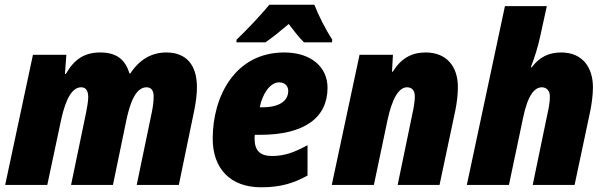

<svg xmlns="http://www.w3.org/2000/svg" viewBox="-20 -786 2576 816"><path d="M2 0H181L240 -278C260 -369 288 -415 325 -415C343 -415 355 -403 355 -373C355 -357 350 -328 346 -308L282 0H460L517 -275C534 -356 559 -415 603 -415C622 -415 633 -402 633 -376C633 -352 629 -327 625 -308L561 0H740L806 -319C813 -354 817 -387 817 -415C817 -511 771 -563 687 -563C624 -563 573 -533 534 -474H530C513 -532 476 -563 406 -563C340 -563 296 -535 260 -472H256L262 -553H120Z M985 -617V-606H1108C1140 -628 1173 -655 1207 -684C1225 -660 1253 -624 1272 -606H1391L1392 -618C1365 -658 1332 -724 1316 -766H1125C1086 -719 1030 -660 985 -617ZM1090 10C1172 10 1228 -7 1287 -40V-169C1230 -138 1189 -123 1136 -123C1087 -123 1062 -145 1062 -196C1062 -201 1062 -207 1063 -213H1085C1274 -213 1372 -286 1372 -413C1372 -503 1300 -563 1188 -563C978 -563 884 -375 884 -197C884 -68 960 10 1090 10ZM1094 -330H1084C1095 -387 1128 -436 1166 -436C1191 -436 1205 -420 1205 -400C1205 -365 1179 -330 1094 -330Z M1390 0H1569L1627 -276C1646 -365 1674 -415 1710 -415C1730 -415 1743 -402 1743 -376C1743 -355 1738 -326 1733 -304L1670 0H1848L1915 -316C1922 -351 1926 -385 1926 -416C1926 -506 1876 -563 1789 -563C1728 -563 1684 -537 1649 -481H1646L1650 -553H1508Z M1964 0H2143L2203 -285C2223 -382 2252 -415 2283 -415C2303 -415 2317 -400 2317 -376C2317 -352 2312 -325 2307 -304L2244 0H2422L2489 -316C2495 -347 2500 -383 2500 -415C2500 -498 2457 -563 2365 -563C2312 -563 2272 -543 2240 -500H2236C2250 -536 2267 -588 2276 -632L2304 -760H2126Z"/></svg>

Font: Noto Sans SemiCondensed Black
Style: Italic
Weight: 900
Width: 4
Italic angle: -12°
Designer: Monotype Design Team
Foundry: Monotype Imaging Inc.
Version: Version 2.013